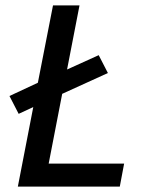

<svg xmlns="http://www.w3.org/2000/svg" viewBox="-20 -690 590 710"><path d="M46 0 103 -294 49 -269 15 -335 120 -384 176 -670H274L228 -433L345 -486L379 -420L210 -343L160 -85H439L423 0Z"/></svg>

Font: Lode Dark
Style: Bold Italic
Weight: 700
Italic angle: -11°
Monospace: yes
Designer: Belleve Invis
Foundry: Belleve Invis
Version: Version 29.2.0; ttfautohint (v1.8.3)